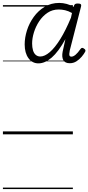

<svg xmlns="http://www.w3.org/2000/svg" viewBox="-20 -920 605 1315"><path d="M243 -486Q201 -486 175 -521.5Q149 -557 149 -616Q149 -662 164.5 -711.5Q180 -761 211 -804Q242 -847 286 -873.5Q330 -900 386 -900Q411 -900 437 -893Q463 -886 484 -873L488 -884Q491 -891 497 -893.5Q503 -896 513 -896Q529 -896 533.5 -890.5Q538 -885 535 -875L458 -575Q455 -561 454.5 -551Q454 -541 457.5 -536.5Q461 -532 469 -532Q482 -532 497.5 -545Q513 -558 531 -584Q536 -591 541.5 -592Q547 -593 554 -588Q564 -582 565 -576.5Q566 -571 563 -565Q555 -550 539.5 -531.5Q524 -513 503.5 -500Q483 -487 458 -487Q425 -487 413.5 -508.5Q402 -530 409 -566Q415 -591 419 -611Q423 -631 428 -652Q380 -565 334 -525.5Q288 -486 243 -486ZM200 -622Q200 -596 206 -575.5Q212 -555 225 -544Q238 -533 256 -533Q286 -533 321 -563Q356 -593 393 -652.5Q430 -712 466 -799L473 -831Q448 -845 425.5 -850Q403 -855 382 -855Q339 -855 305.5 -832.5Q272 -810 248.5 -774.5Q225 -739 212.5 -698.5Q200 -658 200 -622ZM0 365H479V375H0ZM0 -20H479V0H0ZM0 -505H479V-500H0ZM0 -885H479V-875H0Z"/></svg>

Font: Playwrite IS Guides
Style: Regular
Weight: 400
Designer: Veronika Burian, José Scaglione
Foundry: TypeTogether
Version: Version 1.003